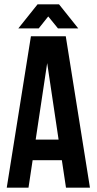

<svg xmlns="http://www.w3.org/2000/svg" viewBox="-20 -868 447 888"><path d="M284.2 -700.2 396 0H285.2L266.1 -127H130.9L111.8 0H11.2L123 -700.2ZM198.2 -576.2 145 -222.2H251ZM159.2 -736.8H64.9L153.8 -848.1H252.9L341.8 -736.8H248L203.1 -792Z"/></svg>

Font: VL Bebas Neue Bold
Style: Regular
Weight: 700
Designer: Ryoichi Tsunekawa
Foundry: Ryoichi Tsunekawa
Version: Version 1.300